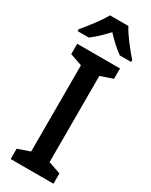

<svg xmlns="http://www.w3.org/2000/svg" viewBox="-239 -982 810 1030"><g transform="rotate(30 166.5 -467.0)"><path d="M224 -934H110C87 -891 37 -827 2 -786V-774H71C100 -795 134 -827 166 -862C198 -827 232 -796 263 -774H333V-786C297 -827 247 -889 224 -934ZM299 0V-64L223 -90V-624L299 -650V-714H34V-650L109 -624V-90L34 -64V0Z"/></g></svg>

Font: Noto Sans UI SemiCondensed Medium
Style: Regular
Weight: 500
Width: 4
Designer: Monotype Design Team
Foundry: Monotype Imaging Inc.
Version: Version 1.901